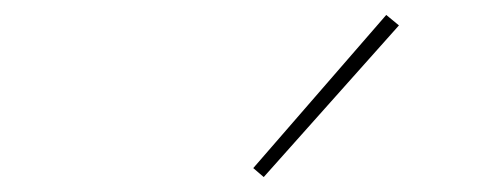

<svg xmlns="http://www.w3.org/2000/svg" viewBox="-20 -799 640 257"><path d="M333 -562 319 -574 497 -779 514 -765Z"/></svg>

Font: Iosevka Thin Extended Oblique
Style: Regular
Weight: 100
Width: 7
Italic angle: -9°
Monospace: yes
Designer: Belleve Invis
Foundry: Belleve Invis
Version: Version 32.5.0; ttfautohint (v1.8.4)